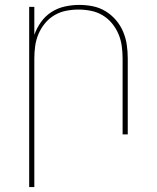

<svg xmlns="http://www.w3.org/2000/svg" viewBox="-20 -548 640 783"><path d="M99 215V-520H120V-406Q130 -434 147.5 -458.5Q165 -483 190 -499Q215 -515 244.5 -521.5Q274 -528 303 -528Q331 -528 358.5 -522.5Q386 -517 410 -502.5Q434 -488 452.5 -466.5Q471 -445 482 -419Q493 -393 497 -365.5Q501 -338 501 -310V0H480V-310Q480 -335 476.5 -360.5Q473 -386 463 -409.5Q453 -433 436.5 -453Q420 -473 398 -486Q376 -499 350.5 -504Q325 -509 300 -509Q275 -509 249.5 -504Q224 -499 202 -486Q180 -473 163.5 -453Q147 -433 137 -409.5Q127 -386 123.5 -360.5Q120 -335 120 -310V215Z"/></svg>

Font: Iosevka Thin Extended
Style: Regular
Weight: 100
Width: 7
Monospace: yes
Designer: Belleve Invis
Foundry: Belleve Invis
Version: Version 32.5.0; ttfautohint (v1.8.4)